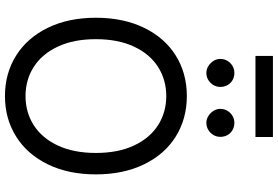

<svg xmlns="http://www.w3.org/2000/svg" viewBox="-192 -910 1110 767"><g transform="rotate(90 363.5 -526.0)"><path d="M363.3 9.7Q272.4 9.7 201.5 -34.9Q130.5 -79.4 90.5 -161.6Q50.4 -243.8 50.4 -353.6Q50.4 -463.4 90.5 -545.9Q130.5 -628.5 201.5 -672.7Q272.4 -716.9 363.3 -716.9Q453.7 -716.9 524.9 -672.7Q596 -628.5 636 -545.9Q676.1 -463.4 676.1 -353.6Q676.1 -243.8 636 -161.6Q596 -79.4 524.9 -34.9Q453.7 9.7 363.3 9.7ZM363.3 -634.7Q298.3 -634.7 246.9 -601.9Q195.4 -569.1 165.7 -505.7Q136 -442.3 136 -353.6Q136 -264.8 165.7 -201.5Q195.4 -138.1 246.9 -105.3Q298.3 -72.5 363.3 -72.5Q428.2 -72.5 479.6 -105.3Q531.1 -138.1 560.8 -201.5Q590.5 -264.8 590.5 -353.6Q590.5 -442.3 560.8 -505.7Q531.1 -569.1 479.6 -601.9Q428.2 -634.7 363.3 -634.7ZM214.8 -850.8Q214.8 -866.4 222.7 -879.3Q230.7 -892.3 243.3 -899.5Q255.9 -906.8 270.7 -906.8Q286.6 -906.8 299.4 -899.5Q312.2 -892.3 319.4 -879.5Q326.7 -866.7 326.7 -850.8Q326.7 -836 319.4 -823.4Q312.2 -810.8 299.4 -802.8Q286.6 -794.9 270.7 -794.9Q256.2 -794.9 243.4 -802.8Q230.7 -810.8 222.7 -823.5Q214.8 -836.3 214.8 -850.8ZM414.4 -850.8Q414.4 -866.4 422.3 -879.3Q430.2 -892.3 442.9 -899.5Q455.5 -906.8 470.3 -906.8Q485.8 -906.8 498.8 -899.5Q511.7 -892.3 519 -879.3Q526.2 -866.4 526.2 -850.8Q526.2 -836 519 -823.4Q511.7 -810.8 498.8 -802.8Q485.8 -794.9 470.3 -794.9Q455.8 -794.9 443 -802.8Q430.2 -810.8 422.3 -823.5Q414.4 -836.3 414.4 -850.8ZM526.9 -991H203V-1060.8H526.9Z"/></g></svg>

Font: Pretendard Variable
Style: Regular
Weight: 400
Designer: Base glyphs from Inter by Rasmus Andersson; Hangul glyphs from Noto Sans CJK(Source Han Sans) by Jang Soo-young and Kang
Foundry: Kil Hyung-jin
Version: Version 1.100;FEAKit 1.0